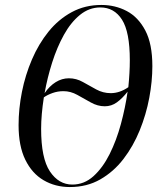

<svg xmlns="http://www.w3.org/2000/svg" viewBox="-20 -744 654 775"><path d="M262 11Q203 11 156 -16.5Q109 -44 82 -99.5Q55 -155 55 -239Q55 -305 68.5 -373Q82 -441 109 -504Q136 -567 176 -616.5Q216 -666 269.5 -695Q323 -724 389 -724Q445 -724 491.5 -699.5Q538 -675 566.5 -621Q595 -567 595 -477Q595 -416 582.5 -349Q570 -282 544 -218Q518 -154 478.5 -102.5Q439 -51 385 -20Q331 11 262 11ZM427 -368Q463 -368 498 -392Q504 -451 504 -501Q504 -615 472.5 -664.5Q441 -714 385 -714Q340 -714 303 -684Q266 -654 238 -603.5Q210 -553 190.5 -491.5Q171 -430 160 -368Q180 -397 205 -412.5Q230 -428 258 -428Q288 -428 314.5 -413Q341 -398 368.5 -383Q396 -368 427 -368ZM272 1Q320 1 357.5 -33Q395 -67 422.5 -122Q450 -177 468 -243.5Q486 -310 495 -374Q474 -347 452 -331Q430 -315 403 -315Q374 -315 346.5 -330.5Q319 -346 292 -361Q265 -376 236 -376Q213 -376 192 -368.5Q171 -361 157 -351Q146 -280 146 -224Q146 -105 181.5 -52Q217 1 272 1Z"/></svg>

Font: Noto Serif Display ExtraCondensed
Style: Italic
Weight: 400
Width: 2
Italic angle: -12°
Designer: Monotype Design Team
Foundry: Monotype Imaging Inc.
Version: Version 2.009